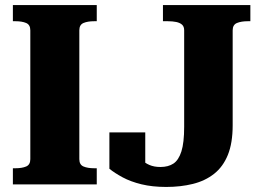

<svg xmlns="http://www.w3.org/2000/svg" viewBox="-20 -730 1040 760"><path d="M100 -100V-610Q100 -632 83.5 -639Q67 -646 41 -646H31V-710H363V-646H353Q327 -646 310.5 -639Q294 -632 294 -610V-100Q294 -78 310.5 -71Q327 -64 353 -64H363V0H31V-64H41Q67 -64 83.5 -71Q100 -78 100 -100ZM625 -710H971V-646H961Q935 -646 918 -639Q901 -632 901 -610V-234Q901 -164 882 -117Q863 -70 827.5 -42Q792 -14 743.5 -2Q695 10 638 10Q583 10 540 -0.5Q497 -11 465.5 -28Q434 -45 413 -62V-206H555V-69Q537 -74 524.5 -83Q512 -92 506.5 -102Q501 -112 503.5 -119Q506 -126 516 -126Q526 -112 539.5 -98.5Q553 -85 571.5 -77Q590 -69 615 -69Q646 -69 666.5 -82.5Q687 -96 698 -130.5Q709 -165 709 -228V-610Q709 -625 700.5 -632.5Q692 -640 677.5 -643Q663 -646 644 -646H625Z"/></svg>

Font: Roboto Serif 36pt
Style: Bold
Weight: 700
Version: Version 1.008